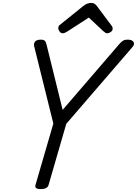

<svg xmlns="http://www.w3.org/2000/svg" viewBox="-20 -1287 942 1321"><path d="M260 14Q216 14 224 -14L347 -437L215 -969Q211 -988 221 -1000.5Q231 -1013 256 -1014Q279 -1015 287.5 -1007Q296 -999 300 -981L411 -531L801 -984Q815 -1001 828 -1008Q841 -1015 864 -1014Q890 -1013 899 -997.5Q908 -982 891 -963L436 -435L314 -14Q306 14 260 14ZM411 -1058Q399 -1058 390 -1070Q381 -1082 381 -1093Q381 -1102 384 -1107Q387 -1112 392 -1116L551 -1244Q566 -1256 579 -1261.5Q592 -1267 608 -1267Q622 -1267 632 -1260Q642 -1253 650 -1241L748 -1110Q753 -1103 754 -1098Q755 -1093 755 -1088Q755 -1076 742 -1067Q729 -1058 719 -1058Q710 -1058 703 -1063Q696 -1068 688 -1075L591 -1166L441 -1069Q434 -1065 426.5 -1061.5Q419 -1058 411 -1058Z"/></svg>

Font: Playwrite AU NSW
Style: Regular
Weight: 400
Designer: Veronika Burian, José Scaglione
Foundry: TypeTogether
Version: Version 1.002